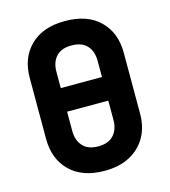

<svg xmlns="http://www.w3.org/2000/svg" viewBox="-111 -829 823 929"><g transform="rotate(-15 300.0 -365.0)"><path d="M300 10Q188.4 10 126.5 -50.7Q64.5 -111.5 64.5 -212.9V-518.1Q64.5 -618.7 126.5 -679.3Q188.4 -740 300 -740Q411.6 -740 473.5 -679.3Q535.5 -618.7 535.5 -518.1V-212.9Q535.5 -146.2 507 -96.1Q478.5 -46.1 426 -18Q373.5 10 300 10ZM300 -112.3Q351.4 -112.3 377.3 -141.2Q403.2 -170.1 403.2 -217.1V-313.6H196.8V-217.1Q196.8 -170.1 222.8 -141.2Q248.8 -112.3 300 -112.3ZM196.8 -431.8H403.2V-513Q403.2 -560.9 377.3 -589.3Q351.4 -617.7 300 -617.7Q248.6 -617.7 222.7 -589.3Q196.8 -560.9 196.8 -513Z"/></g></svg>

Font: JetBrains Mono
Style: Regular
Weight: 400
Monospace: yes
Designer: Philipp Nurullin, Konstantin Bulenkov
Foundry: JetBrains
Version: Version 2.305